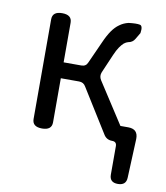

<svg xmlns="http://www.w3.org/2000/svg" viewBox="-77 -561 690 797"><g transform="rotate(10 268.0 -162.0)"><path d="M473 172Q438 172 438 139V19Q438 0 419 0Q395 0 383 -20L269 -203Q260 -219 241 -219H164V-33Q164 0 123 0Q82 0 82 -33V-453Q82 -486 123 -486Q164 -486 164 -453V-286H239Q258 -286 265 -303L306 -394Q320 -426 334 -446Q348 -466 364 -477Q380 -489 401 -494Q434 -498 448 -495Q462 -493 457 -461L441 -434Q432 -418 413 -415Q405 -413 396 -406Q388 -399 379 -386Q370 -373 361 -352L327 -273Q320 -256 330 -240L442 -67H475Q517 -67 516 -25L509 139Q508 172 473 172Z"/></g></svg>

Font: Swei Gothic CJK TC Regular
Style: Regular
Weight: 400
Version: Version 2.129